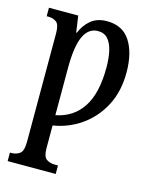

<svg xmlns="http://www.w3.org/2000/svg" viewBox="-118 -622 737 938"><g transform="rotate(15 251.0 -153.0)"><path d="M13 240V197H20Q45 197 62.5 184Q80 171 80 125V-424Q80 -469 63 -481Q46 -493 23 -493H14V-536H162L174 -453H177Q193 -493 224.5 -519.5Q256 -546 306 -546Q385 -546 423.5 -486.5Q462 -427 462 -328Q462 -231 423.5 -158.5Q385 -86 321 -41.5Q257 3 180 15V129Q180 173 197.5 185Q215 197 240 197H256V240ZM180 -37Q268 -54 314.5 -125Q361 -196 361 -326Q361 -372 353 -408.5Q345 -445 326.5 -466.5Q308 -488 276 -488Q228 -488 204 -436.5Q180 -385 180 -275Z"/></g></svg>

Font: Noto Serif ExtraCondensed Medium
Style: Regular
Weight: 500
Width: 2
Designer: Monotype Design Team
Foundry: Monotype Imaging Inc.
Version: Version 2.015